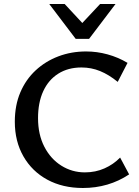

<svg xmlns="http://www.w3.org/2000/svg" viewBox="-20 -927 692 959"><path d="M394 12Q293 12 216.5 -29.5Q140 -71 97 -146Q54 -221 54 -319Q54 -401 81.5 -465.5Q109 -530 158 -575.5Q207 -621 271.5 -645.5Q336 -670 410 -670Q464 -670 517 -655.5Q570 -641 617 -613L568 -518Q524 -554 480 -572Q436 -590 387 -590Q320 -590 271 -559Q222 -528 196 -471.5Q170 -415 170 -337Q170 -255 201.5 -194Q233 -133 286.5 -99.5Q340 -66 404 -66Q457 -66 502 -86Q547 -106 580 -140L625 -56Q574 -22 516 -5Q458 12 394 12ZM358 -733 376 -796 480 -907H557L425 -733ZM358 -733 226 -907H303L408 -794L425 -733Z"/></svg>

Font: Ysabeau SemiBold
Style: Regular
Weight: 600
Designer: Christian Thalmann (Catharsis Fonts)
Version: Version 2.000;gftools[0.9.27.dev2+g8671c4b]